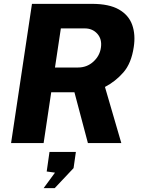

<svg xmlns="http://www.w3.org/2000/svg" viewBox="-20 -743 736 997"><path d="M37.5 0 146 -723H457.5Q546.5 -723 597.5 -693.8Q648.5 -664.5 666.5 -613.8Q684.5 -563 674.5 -498.5Q662 -414 620.5 -366.8Q579 -319.5 525 -291.5L610 0H436.5L366.5 -264H246L206.5 0ZM265.5 -392.5H385.5Q431.5 -392.5 464.8 -422.8Q498 -453 504 -495.5Q510.5 -539.5 485.5 -567.5Q460.5 -595.5 420.5 -595.5H296ZM206.5 234 265.5 153.5 222.5 147.5 237 46H374L362 130L264 234Z"/></svg>

Font: Public Sans ExtraBold
Style: Italic
Weight: 800
Italic angle: -8°
Designer: The Public Sans project authors (U.S. Web Design System). Libre Franklin designed by Pablo Impallari and Rodrigo Fuenzal
Version: Version 1.007; ttfautohint (v1.8.1) -l 8 -r 50 -G 200 -x 14 